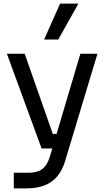

<svg xmlns="http://www.w3.org/2000/svg" viewBox="-20 -830 587 1058"><path d="M127 208H56V122H133Q167 122 190.5 113.5Q214 105 229.5 85Q245 65 255 32L423 -534H517L339 57Q323 110 294 143.5Q265 177 223.5 192.5Q182 208 127 208ZM335 -12H219V-92H335ZM299 -12H209L18 -534H116ZM301 -612H223L311 -810H412Z"/></svg>

Font: Sora Variable
Style: Regular
Weight: 400
Designer: Jonathan Barnbrook, Julián Moncada
Foundry: Barnbrook Fonts
Version: Version 2.000